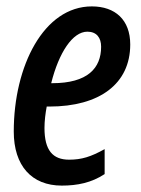

<svg xmlns="http://www.w3.org/2000/svg" viewBox="-20 -570 441 600"><path d="M173 10C222 10 266 1 307 -26V-104C264 -80 235 -71 196 -71C145 -71 119 -100 119 -170C119 -192 122 -216 126 -237H134C291 -237 387 -308 387 -431C387 -508 340 -550 267 -550C117 -550 23 -364 23 -159C23 -52 79 10 173 10ZM140 -310C164 -406 207 -471 253 -471C282 -471 296 -452 296 -424C296 -357 254 -310 143 -310Z"/></svg>

Font: Noto Sans UI Condensed Medium
Style: Italic
Weight: 500
Width: 3
Italic angle: -12°
Designer: Monotype Design Team
Foundry: Monotype Imaging Inc.
Version: Version 1.901